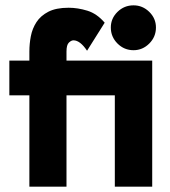

<svg xmlns="http://www.w3.org/2000/svg" viewBox="-20 -699 635 719"><path d="M480 -511Q445 -511 420 -536Q395 -561 395 -596Q395 -630 420 -654.5Q445 -679 480 -679Q514 -679 539 -654.5Q564 -630 564 -596Q564 -561 539 -536Q514 -511 480 -511ZM90 0V-342H15V-472H90V-506Q90 -535 95.5 -563.5Q101 -592 116.5 -616Q132 -640 161 -655Q190 -670 237 -670Q271 -670 307 -659Q343 -648 372 -614L306 -509Q280 -548 255 -548Q247 -548 238 -539.5Q229 -531 229 -506V-472H550V0H410V-342H229V0Z"/></svg>

Font: Lil Grotesk Black
Style: Regular
Weight: 900
Designer: Bastien Sozeau
Foundry: NBR — Bastien Sozeau
Version: Version 3.003; ttfautohint (v1.8.4.7-5d5b);gftools[0.9.33]